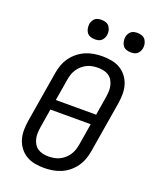

<svg xmlns="http://www.w3.org/2000/svg" viewBox="-171 -1046 942 1154"><g transform="rotate(20 300.0 -469.5)"><path d="M254 8Q223 8 193.5 2.5Q164 -3 139.5 -17.5Q115 -32 97.5 -55Q80 -78 71.5 -105.5Q63 -133 63 -163.5Q63 -194 68 -225L122 -550Q126 -576 135.5 -602.5Q145 -629 161 -652Q177 -675 200 -693.5Q223 -712 248.5 -723Q274 -734 301.5 -738.5Q329 -743 355 -743Q386 -743 415.5 -737.5Q445 -732 469.5 -717.5Q494 -703 511.5 -680Q529 -657 537.5 -629.5Q546 -602 546 -571.5Q546 -541 541 -510L487 -185Q483 -159 473.5 -132.5Q464 -106 448 -83Q432 -60 409.5 -41.5Q387 -23 361 -12Q335 -1 307.5 3.5Q280 8 254 8ZM181 -400H439L459 -522Q462 -541 462.5 -559.5Q463 -578 459 -595Q455 -612 446 -627Q437 -642 423 -651.5Q409 -661 391 -665Q373 -669 355 -669Q337 -669 319 -666Q301 -663 284.5 -655Q268 -647 253.5 -634.5Q239 -622 228.5 -606Q218 -590 212.5 -573Q207 -556 204 -538ZM254 -66Q272 -66 290 -69Q308 -72 324.5 -80Q341 -88 355.5 -100.5Q370 -113 380.5 -129Q391 -145 396.5 -162Q402 -179 405 -197L428 -335H170L150 -213Q147 -194 146.5 -175.5Q146 -157 150 -140Q154 -123 163 -108Q172 -93 186 -83.5Q200 -74 218 -70Q236 -66 254 -66ZM505 -823Q491 -823 477 -828Q463 -833 455 -844.5Q447 -856 444.5 -870.5Q442 -885 444 -900Q446 -910 451.5 -920Q457 -930 465.5 -936.5Q474 -943 484.5 -945Q495 -947 506 -947Q520 -947 534 -942Q548 -937 556 -925.5Q564 -914 567 -899.5Q570 -885 567 -870Q565 -860 559.5 -850Q554 -840 545.5 -833.5Q537 -827 526.5 -825Q516 -823 505 -823ZM275 -823Q261 -823 247 -828Q233 -833 225 -844.5Q217 -856 214.5 -870.5Q212 -885 214 -900Q216 -910 221.5 -920Q227 -930 235.5 -936.5Q244 -943 254.5 -945Q265 -947 276 -947Q290 -947 304 -942Q318 -937 326 -925.5Q334 -914 337 -899.5Q340 -885 337 -870Q335 -860 329.5 -850Q324 -840 315.5 -833.5Q307 -827 296.5 -825Q286 -823 275 -823Z"/></g></svg>

Font: Iosevka HT Extended
Style: Italic
Weight: 400
Width: 7
Italic angle: -9°
Monospace: yes
Designer: Belleve Invis
Foundry: Belleve Invis
Version: Version 32.3.0; ttfautohint (v1.8.4)